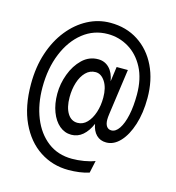

<svg xmlns="http://www.w3.org/2000/svg" viewBox="-108 -804 831 908"><g transform="rotate(15 308.0 -350.0)"><path d="M308.5 12Q231 12 168.5 -28.8Q106 -69.5 69.5 -147.2Q33 -225 33 -335.5Q33 -419 55.8 -487.8Q78.5 -556.5 118.8 -606.8Q159 -657 211.2 -684.5Q263.5 -712 322 -712Q399.5 -712 458.2 -674Q517 -636 549.8 -568.5Q582.5 -501 582.5 -413Q582.5 -339.5 564.2 -282.5Q546 -225.5 515.5 -192.8Q485 -160 447.5 -160Q418 -160 399 -179Q380 -198 374.5 -231.5Q358.5 -194 334.2 -173.2Q310 -152.5 278.5 -152.5Q246 -152.5 220.2 -174.2Q194.5 -196 179.8 -234.8Q165 -273.5 165 -323.5Q165 -372 182.8 -419.8Q200.5 -467.5 233.2 -499Q266 -530.5 310.5 -530.5Q343 -530.5 365 -508Q387 -485.5 393.5 -445L403.5 -517.5H458.5L427.5 -295.5Q426 -286.5 425.5 -278.5Q425 -270.5 425 -266Q425 -245 433.2 -233.2Q441.5 -221.5 456.5 -221.5Q477.5 -221.5 494.2 -246.2Q511 -271 520.5 -315Q530 -359 530 -416Q530 -493.5 501.5 -547.5Q473 -601.5 426 -629.5Q379 -657.5 324 -657.5Q255.5 -657.5 202.5 -615.5Q149.5 -573.5 119.5 -500.2Q89.5 -427 89.5 -334.5Q89.5 -252 116 -186Q142.5 -120 192.2 -81.8Q242 -43.5 311.5 -43.5Q339.5 -43.5 369.8 -48.5Q400 -53.5 422.5 -62.5L409.5 -2Q387.5 5 361.5 8.5Q335.5 12 308.5 12ZM292.5 -214.5Q319 -214.5 338.5 -234.8Q358 -255 369 -288.2Q380 -321.5 380 -361Q380 -410 360.8 -439.2Q341.5 -468.5 314.5 -468.5Q286.5 -468.5 266.5 -448.2Q246.5 -428 236 -394.8Q225.5 -361.5 225.5 -322.5Q225.5 -272.5 243.5 -243.5Q261.5 -214.5 292.5 -214.5Z"/></g></svg>

Font: Overpass Mono
Style: Regular
Weight: 400
Designer: Delve Withrington, Dave Bailey
Foundry: Delve Fonts LLC
Version: Version 4.000